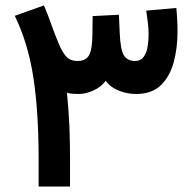

<svg xmlns="http://www.w3.org/2000/svg" viewBox="-20 -684 714 704"><path d="M479 -339.4Q446.3 -339.4 415.5 -351.6Q384.8 -363.8 367.7 -387.7Q350.6 -364.7 322.3 -352.1Q293.9 -339.4 269.5 -339.4Q258.8 -339.4 247.8 -340.1Q236.8 -340.8 225.6 -343.8Q232.4 -272.9 234.6 -217.8Q236.8 -162.6 236.8 -101.6V0H121.6V-103Q121.6 -273.4 102.5 -398.9Q83.5 -524.4 34.2 -626L141.1 -664.1Q158.2 -623.5 168.9 -592.5Q179.7 -561.5 196.3 -521.5Q206.5 -497.1 220.7 -479Q234.9 -460.9 264.2 -460.4Q295.4 -460.4 306.9 -482.2Q318.4 -503.9 318.8 -555.7L319.8 -625L416 -629.9L418.9 -564.9Q421.4 -501.5 434.3 -481Q447.3 -460.4 475.1 -460.4Q495.6 -460.4 506.3 -474.9Q517.1 -489.3 521 -511.5Q524.9 -533.7 524.9 -557.6Q524.9 -581.1 521.7 -604.5Q518.6 -627.9 516.1 -645L626.5 -654.8Q630.9 -612.3 630.9 -567.9Q630.9 -507.8 616.9 -455.8Q603 -403.8 569.8 -371.6Q536.6 -339.4 479 -339.4Z"/></svg>

Font: Vazirmatn RD SemiBold
Style: Regular
Weight: 600
Designer: Saber Rastikerdar
Foundry: Saber Rastikerdar
Version: Version 32.102